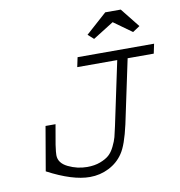

<svg xmlns="http://www.w3.org/2000/svg" viewBox="-83 -812 849 905"><g transform="rotate(-10 341.0 -359.0)"><path d="M315.4 -549.8H681.6L671.9 -503.9H546.9L482.4 -199.2Q460.9 -102.5 434.6 -64.5Q409.2 -26.4 366.7 -4.9Q324.2 16.6 275.4 16.6Q192.4 16.6 74.2 -45.9L110.4 -256.8H158.2L141.6 -161.1Q141.6 -158.2 140.1 -148.9Q138.7 -139.6 137.7 -129.9Q136.7 -120.1 136.7 -112.3Q136.7 -74.2 180.2 -53.2Q223.6 -32.2 270.5 -32.2Q306.6 -32.2 333.5 -42.5Q360.4 -52.7 376 -66.4Q391.6 -80.1 403.8 -105Q416 -129.9 420.9 -148.4Q425.8 -167 432.6 -199.2L497.1 -503.9H305.7ZM480.5 -735.4H554.7L627.9 -643.6L593.8 -621.1L506.8 -683.6L407.2 -621.1L379.9 -645.5Z"/></g></svg>

Font: Thabit-Oblique
Style: Oblique
Weight: 500
Designer: Regenerated by Nadim Shaikli
Foundry: MAK Alagha
Version: 0.01